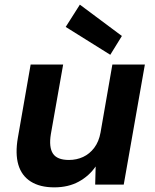

<svg xmlns="http://www.w3.org/2000/svg" viewBox="-20 -795 667 827"><path d="M214 12Q152 12 112.5 -13Q73 -38 59 -85.5Q45 -133 57 -202L112 -517H252L199 -217Q190 -161 208 -133.5Q226 -106 277 -106Q310 -106 338 -119Q366 -132 386 -158.5Q406 -185 413 -224L464 -517H604L513 0H390L392 -78Q364 -37 319 -12.5Q274 12 214 12ZM455 -559 263 -679 324 -775 505 -640Z"/></svg>

Font: DM Sans 11pt ExtraBold
Style: Italic
Weight: 800
Italic angle: -10°
Version: Version 4.004;gftools[0.9.30]